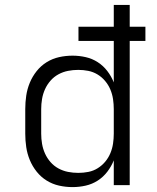

<svg xmlns="http://www.w3.org/2000/svg" viewBox="-20 -755 640 783"><path d="M276 8Q248 8 221 2Q194 -4 170.5 -18.5Q147 -33 129.5 -55Q112 -77 101.5 -102.5Q91 -128 87 -155Q83 -182 83 -210V-310Q83 -338 87 -365Q91 -392 101.5 -417.5Q112 -443 129.5 -465Q147 -487 170.5 -501.5Q194 -516 221 -522Q248 -528 276 -528Q303 -528 329.5 -522Q356 -516 378.5 -501.5Q401 -487 417.5 -465.5Q434 -444 444 -419V-588H300V-646H444V-735H509V-646H573V-588H509V0H444V-101Q434 -76 417.5 -54.5Q401 -33 378.5 -18.5Q356 -4 329.5 2Q303 8 276 8ZM299 -50Q299 -50 299.5 -50Q300 -50 300 -50Q320 -50 340.5 -54Q361 -58 378.5 -69Q396 -80 409 -95.5Q422 -111 430 -130Q438 -149 441 -169.5Q444 -190 444 -210V-310Q444 -330 441 -350.5Q438 -371 430 -390Q422 -409 408.5 -425Q395 -441 377.5 -451.5Q360 -462 340 -466Q320 -470 299 -470Q278 -470 257.5 -466Q237 -462 218.5 -452Q200 -442 186 -426Q172 -410 163.5 -391Q155 -372 151.5 -351.5Q148 -331 148 -310V-210Q148 -189 151.5 -168.5Q155 -148 163.5 -129Q172 -110 186 -94Q200 -78 218.5 -68Q237 -58 257.5 -54Q278 -50 299 -50Z"/></svg>

Font: Iosevka Custom Light Extended
Style: Regular
Weight: 300
Width: 7
Monospace: yes
Designer: Belleve Invis
Foundry: Belleve Invis
Version: Version 11.2.4; ttfautohint (v1.8.4)